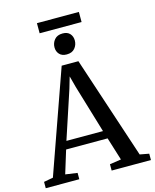

<svg xmlns="http://www.w3.org/2000/svg" viewBox="-164 -1159 1013 1258"><g transform="rotate(-15 343.0 -530.0)"><path d="M49.5 -54.5 295 -748.5H408.5L638 -54.5L700 -43V0H433.5V-43L511 -54.5L462.5 -210.5H181L133 -54.5L214 -43V0H-13.5V-43ZM445.5 -264.5 348 -590 327.5 -667 304.5 -588.5 197.5 -264.5ZM346.5 -811Q314.5 -811 297.5 -829.8Q280.5 -848.5 280.5 -876Q280.5 -906 299.5 -928.5Q318.5 -951 354.5 -951H355.5Q387.5 -951 404.2 -932.5Q421 -914 421 -886Q421 -856 402.2 -833.5Q383.5 -811 347.5 -811ZM495 -1059.5V-991H210.5V-1059.5Z"/></g></svg>

Font: Merriweather 48pt Medium
Style: Regular
Weight: 500
Version: Version 2.100